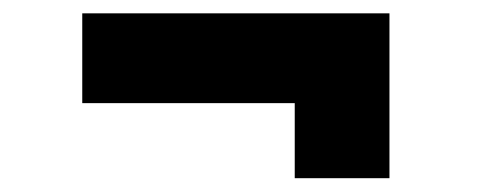

<svg xmlns="http://www.w3.org/2000/svg" viewBox="-20 -409 715 285"><path d="M417.5 -144.5V-255.9H102.1V-389.2H558.1V-144.5Z"/></svg>

Font: Inter 24pt ExtraBold
Style: Regular
Weight: 800
Designer: Rasmus Andersson
Foundry: rsms
Version: Version 4.001;git-66647c0bb